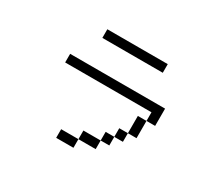

<svg xmlns="http://www.w3.org/2000/svg" viewBox="-148 -977 1296 1204"><g transform="rotate(30 500.0 -375.0)"><path d="M750 -687.5V-750H312.5V-687.5ZM500 -62.5H375V0H500ZM500 -62.5H625V-125H500ZM625 -125H687.5V-187.5H625ZM687.5 -187.5H750V-250H687.5ZM750 -250H812.5Q812.5 -250 812.5 -375H750Q750 -375 750 -250ZM812.5 -375H875Q875 -375 875 -500H187.5V-437.5H812.5Z"/></g></svg>

Font: UnifontExMono
Style: Regular
Weight: 500
Version: Version 15.0.06